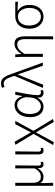

<svg xmlns="http://www.w3.org/2000/svg" viewBox="1305 -2153 1060 3710"><g transform="rotate(-90 1835.0 -298.0)"><path d="M100 199H159C153 111 153 66 152 -51C181 1 221 12 273 12C336 12 393 -22 437 -97H439C441 -20 461 13 515 13C537 13 553 8 565 2L557 -44C543 -39 535 -37 525 -37C505 -37 490 -50 490 -78C490 -225 493 -379 494 -533H436V-158C376 -54 325 -39 271 -39C191 -39 158 -97 158 -199V-533H100Z M784 13C807 13 823 8 835 2L826 -44C813 -39 804 -37 794 -37C774 -37 760 -50 760 -78C760 -225 763 -379 765 -533H706V-85C706 -19 731 13 784 13Z M944 212 1130 -130H1134L1334 212L1390 194L1162 -181L1354 -533H1291L1134 -234H1130L950 -547L892 -529L1103 -180L887 199Z M1627 13C1699 13 1759 -27 1801 -104H1805C1795 -26 1837 13 1895 13C1921 13 1939 7 1952 1L1942 -45C1931 -41 1917 -37 1904 -37C1875 -37 1851 -59 1851 -95C1851 -201 1887 -385 1917 -533H1859L1833 -391H1831C1803 -505 1728 -547 1659 -547C1536 -547 1426 -440 1426 -254C1426 -78 1509 13 1627 13ZM1637 -38C1542 -38 1487 -121 1487 -254C1487 -410 1572 -496 1662 -496C1714 -496 1780 -472 1813 -331L1805 -226C1796 -124 1717 -38 1637 -38Z M2052 8 2248 -481H2253L2420 0H2481L2273 -574C2224 -726 2179 -808 2081 -808C2042 -808 2014 -800 1993 -790L2010 -739C2027 -749 2048 -757 2075 -757C2143 -757 2178 -694 2216 -576L2224 -550L1991 0Z M2930 199H2988V-341C2988 -478 2946 -547 2848 -547C2767 -547 2707 -508 2648 -413H2646L2639 -533H2585C2591 -479 2591 -438 2591 -395V0H2649V-356C2720 -463 2766 -495 2835 -495C2905 -495 2934 -444 2934 -333C2934 -165 2933 22 2930 199Z M3368 13C3493 13 3595 -84 3595 -256C3595 -365 3552 -444 3480 -484V-488C3541 -488 3595 -485 3657 -481V-533H3371C3248 -533 3135 -449 3135 -261C3135 -85 3243 13 3368 13ZM3368 -37C3271 -37 3196 -124 3196 -261C3196 -409 3272 -483 3370 -483C3477 -483 3537 -376 3537 -259C3537 -124 3465 -37 3368 -37Z"/></g></svg>

Font: Noto Sans CJK KR Light
Style: Regular
Weight: 300
Designer: Ryoko NISHIZUKA (kana & ideographs); Paul D. Hunt (Latin, Greek & Cyrillic); Wenlong ZHANG (bopomofo); Sandoll Communica
Foundry: Adobe Systems Incorporated
Version: Version 1.004;PS 1.004;hotconv 1.0.82;makeotf.lib2.5.63406